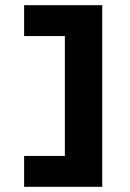

<svg xmlns="http://www.w3.org/2000/svg" viewBox="-20 -720 501 740"><path d="M374 0V-700H73V-581H230V-119H73V0Z"/></svg>

Font: LT Wave UI Medium
Style: Regular
Weight: 500
Designer: Daniel Lyons
Foundry: New Value
Version: Version 2.5 (Glyphs App)